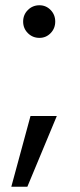

<svg xmlns="http://www.w3.org/2000/svg" viewBox="-20 -567 304 730"><path d="M130 -423Q104 -423 86 -441Q68 -459 68 -485Q68 -511 86 -529Q104 -547 130 -547Q155 -547 172.5 -529Q190 -511 190 -485Q190 -459 172.5 -441Q155 -423 130 -423ZM96 -126H196L84 143H23Z"/></svg>

Font: Poppins
Style: Regular
Weight: 400
Designer: Ninad Kale (Devanagari), Jonny Pinhorn (Latin)
Version: Version 5.002